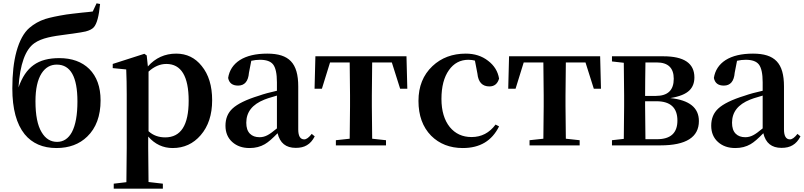

<svg xmlns="http://www.w3.org/2000/svg" viewBox="-20 -873 4829 1153"><path d="M319 16C395 16 457 -7 504 -53C557 -104 584 -177 584 -270C584 -351 561 -414 516 -459C472 -502 412 -524 336 -524C208 -524 135 -472 91 -348C100 -487 132 -576 187 -614C208 -629 236 -640 269 -648C294 -654 335 -661 393 -668C398 -669 406 -670 416 -671C454 -676 480 -681 494 -684C517 -690 533 -698 543 -709C562 -730 574 -776 581 -849L560 -853L537 -804C524 -802 502 -800 471 -797C429 -792 398 -789 379 -786C323 -777 281 -768 252 -759C215 -747 184 -729 157 -706C123 -677 97 -629 79 -564C62 -502 54 -428 54 -342C54 -219 79 -128 128 -67C173 -12 237 16 319 16ZM323 -21C284 -21 253 -40 230 -79C205 -120 193 -182 193 -265C193 -338 205 -394 230 -433C253 -468 283 -485 321 -485C404 -485 445 -411 445 -264C445 -183 434 -122 412 -80C391 -41 361 -21 323 -21Z M958 260V230L872 220C871 124 870 56 870 16V-53C910 -7 959 16 1017 16C1085 16 1141 -10 1185 -61C1231 -114 1254 -184 1254 -271C1254 -357 1233 -426 1191 -477C1152 -526 1101 -551 1038 -551C970 -551 913 -525 868 -474L861 -540L847 -550L657 -489V-464L738 -456C740 -408 741 -358 741 -306V16C741 57 740 125 739 221L663 230V260ZM972 -48C933 -48 899 -60 872 -85V-443C906 -474 942 -489 979 -489C1068 -489 1113 -415 1113 -268C1113 -121 1066 -48 972 -48Z M1479 16C1514 16 1544 8 1570 -7C1591 -19 1616 -41 1647 -73C1661 -14 1697 15 1756 15C1783 15 1805 10 1823 -1C1842 -12 1857 -29 1870 -54L1852 -69C1835 -47 1820 -36 1807 -36C1783 -36 1771 -56 1771 -96V-354C1771 -494 1716 -551 1585 -551C1516 -551 1461 -538 1420 -512C1380 -486 1357 -450 1350 -405C1356 -374 1376 -359 1410 -359C1449 -359 1471 -385 1475 -436L1489 -508C1507 -512 1524 -514 1541 -514C1579 -514 1605 -505 1620 -486C1635 -467 1643 -431 1643 -379V-328C1602 -319 1565 -309 1534 -298C1459 -275 1406 -249 1376 -221C1348 -195 1334 -161 1334 -118C1334 -77 1348 -44 1375 -20C1402 4 1436 16 1479 16ZM1539 -49C1514 -49 1495 -56 1481 -70C1466 -85 1459 -107 1459 -136C1459 -200 1495 -246 1568 -275C1577 -279 1598 -286 1630 -295C1635 -297 1640 -298 1643 -299V-102C1619 -82 1600 -68 1586 -61C1571 -53 1555 -49 1539 -49Z M2298 0V-31L2215 -40C2214 -116 2213 -181 2213 -235V-300C2213 -356 2214 -422 2215 -498H2333L2383 -340H2426L2421 -535H1874L1869 -340H1913L1962 -498H2080C2081 -422 2082 -356 2082 -300V-235C2082 -181 2081 -116 2080 -40L1997 -31V0Z M2759 16C2862 16 2934 -27 2977 -114L2956 -125C2919 -75 2871 -50 2812 -50C2757 -50 2714 -70 2681 -110C2648 -151 2631 -208 2631 -279C2631 -352 2646 -410 2676 -452C2705 -493 2744 -514 2793 -514C2808 -514 2821 -512 2832 -509L2847 -431C2852 -380 2876 -354 2919 -354C2949 -354 2968 -370 2977 -401C2970 -444 2948 -480 2911 -508C2874 -537 2829 -551 2777 -551C2697 -551 2630 -526 2577 -476C2521 -423 2493 -354 2493 -267C2493 -180 2518 -110 2569 -58C2618 -9 2682 16 2759 16Z M3461 0V-31L3378 -40C3377 -116 3376 -181 3376 -235V-300C3376 -356 3377 -422 3378 -498H3496L3546 -340H3589L3584 -535H3037L3032 -340H3076L3125 -498H3243C3244 -422 3245 -356 3245 -300V-235C3245 -181 3244 -116 3243 -40L3160 -31V0Z M3946 0C4100 0 4177 -49 4177 -146C4177 -226 4120 -272 4005 -284C4060 -293 4098 -308 4121 -331C4140 -350 4150 -376 4150 -408C4150 -493 4088 -535 3963 -535H3655V-504L3726 -496C3727 -420 3728 -355 3728 -300V-235C3728 -180 3727 -115 3726 -39L3655 -31V0ZM3856 -37C3855 -113 3854 -179 3854 -235V-265H3922C4006 -265 4048 -226 4048 -149C4048 -74 4007 -37 3925 -37ZM3854 -297C3854 -359 3855 -426 3856 -498H3924C3992 -498 4026 -465 4026 -400C4026 -331 3990 -297 3918 -297Z M4396 16C4431 16 4461 8 4487 -7C4508 -19 4533 -41 4564 -73C4578 -14 4614 15 4673 15C4700 15 4722 10 4740 -1C4759 -12 4774 -29 4787 -54L4769 -69C4752 -47 4737 -36 4724 -36C4700 -36 4688 -56 4688 -96V-354C4688 -494 4633 -551 4502 -551C4433 -551 4378 -538 4337 -512C4297 -486 4274 -450 4267 -405C4273 -374 4293 -359 4327 -359C4366 -359 4388 -385 4392 -436L4406 -508C4424 -512 4441 -514 4458 -514C4496 -514 4522 -505 4537 -486C4552 -467 4560 -431 4560 -379V-328C4519 -319 4482 -309 4451 -298C4376 -275 4323 -249 4293 -221C4265 -195 4251 -161 4251 -118C4251 -77 4265 -44 4292 -20C4319 4 4353 16 4396 16ZM4456 -49C4431 -49 4412 -56 4398 -70C4383 -85 4376 -107 4376 -136C4376 -200 4412 -246 4485 -275C4494 -279 4515 -286 4547 -295C4552 -297 4557 -298 4560 -299V-102C4536 -82 4517 -68 4503 -61C4488 -53 4472 -49 4456 -49Z"/></svg>

Font: AllPunType Bold
Style: Regular
Weight: 700
Version: 1.0